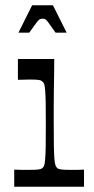

<svg xmlns="http://www.w3.org/2000/svg" viewBox="-20 -709 357 729"><path d="M34 0V-65Q49 -64 62 -64Q75 -64 87 -64Q115 -64 126 -65.5Q137 -67 141 -71Q146 -75 148 -81.5Q150 -88 151.5 -105Q153 -122 153.5 -153Q154 -184 154 -236Q154 -287 153.5 -318Q153 -349 151.5 -365.5Q150 -382 148 -389Q146 -396 141 -399Q137 -404 127 -405.5Q117 -407 92 -407Q82 -407 71.5 -406.5Q61 -406 48 -406V-485H186Q186 -463 185.5 -431Q185 -399 184.5 -365Q184 -331 184 -301Q184 -271 184 -251Q184 -193 184.5 -159Q185 -125 186.5 -107Q188 -89 190.5 -82Q193 -75 197 -71Q202 -67 212.5 -65.5Q223 -64 252 -64Q262 -64 273.5 -64Q285 -64 299 -65V0ZM50 -585 102 -689H181L233 -585H191Q172 -612 164 -623Q156 -634 152 -636Q148 -638 141 -638Q136 -638 131.5 -636Q127 -634 118.5 -623Q110 -612 91 -585Z"/></svg>

Font: Ojuju Medium
Style: Regular
Weight: 500
Designer: Chisaokwu Joboson, Mirko Velimirovic
Foundry: Udi Foundry
Version: Version 1.000